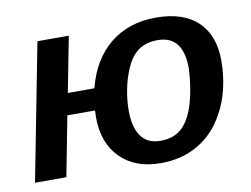

<svg xmlns="http://www.w3.org/2000/svg" viewBox="-64 -630 956 730"><g transform="rotate(-10 413.5 -265.0)"><path d="M795.4 -334.5Q795.4 -279.3 783 -226.6Q770.5 -173.8 746.1 -131.8Q709 -63.5 646 -26.9Q583 9.8 502 9.8Q403.3 9.8 345.9 -47.9Q288.6 -105.5 288.6 -204.6L289.6 -231H182.6L138.2 0H17.1L119.6 -528.3H240.7L199.2 -314.5H301.8Q329.1 -421.9 400.9 -480.2Q472.7 -538.6 578.1 -538.6Q683.6 -538.6 739.5 -485.4Q795.4 -432.1 795.4 -334.5ZM668.5 -326.2Q668.5 -453.1 569.8 -453.1Q515.6 -453.1 483.4 -421.9Q461.9 -401.4 446.8 -365.7Q431.6 -330.1 423.6 -288.8Q415.5 -247.6 415.5 -208Q415.5 -143.6 440.2 -108.9Q464.8 -74.2 514.6 -74.2Q568.8 -74.2 599.6 -104.5Q630.4 -134.3 647.7 -193.1Q665 -252 668.5 -326.2Z"/></g></svg>

Font: Arimo SemiBold
Style: Italic
Weight: 600
Italic angle: -12°
Version: Version 1.33